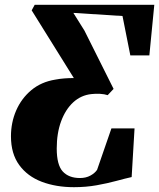

<svg xmlns="http://www.w3.org/2000/svg" viewBox="-20 -763 660 797"><path d="M287 14Q212.5 14 153.2 -8.5Q94 -31 59.8 -78Q25.5 -125 25.5 -197Q25.5 -254.5 47.2 -304.5Q69 -354.5 110 -388.8Q151 -423 209.5 -432.5Q227.5 -436 246.8 -437.5Q266 -439 286.5 -439L111.5 -720L124 -743H620.5L600 -533H521L488.5 -696.5L284.5 -709.5L330.5 -636L451.5 -394L427 -368Q413.5 -372.5 395.2 -373.5Q377 -374.5 359.5 -372.5Q316.5 -368 284.2 -338.5Q252 -309 233.8 -259.8Q215.5 -210.5 215.5 -146.5Q215.5 -78.5 240.5 -51.2Q265.5 -24 312 -24Q336.5 -24 355 -34Q373.5 -44 383 -58L442.5 -230H538.5L526.5 -28Q499.5 -22 462.8 -12Q426 -2 381.5 6Q337 14 287 14Z"/></svg>

Font: Merriweather 120pt Black
Style: Italic
Weight: 900
Italic angle: -7.8°
Version: Version 2.101